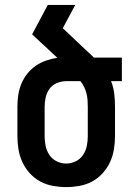

<svg xmlns="http://www.w3.org/2000/svg" viewBox="-20 -755 540 783"><path d="M250 8Q223 8 195.5 3Q168 -2 144 -15Q120 -28 101.5 -48.5Q83 -69 71.5 -93.5Q60 -118 55.5 -145.5Q51 -173 51 -200V-320Q51 -344 54.5 -367.5Q58 -391 67 -413Q76 -435 91 -454Q106 -473 125.5 -486.5Q145 -500 168 -508Q191 -516 214 -519L111 -615L175 -735H287L236 -640L326 -555Q336 -546 345 -537.5Q354 -529 363 -520H477V-424H433Q443 -399 446 -372.5Q449 -346 449 -320V-200Q449 -173 444.5 -145.5Q440 -118 428.5 -93.5Q417 -69 398.5 -48.5Q380 -28 356 -15Q332 -2 304.5 3Q277 8 250 8ZM250 -88Q270 -88 288.5 -97Q307 -106 318.5 -123Q330 -140 334 -160Q338 -180 338 -200V-320Q338 -334 337 -347.5Q336 -361 332.5 -374.5Q329 -388 323 -400.5Q317 -413 308 -424H250Q231 -424 212.5 -416.5Q194 -409 182.5 -393.5Q171 -378 166.5 -358.5Q162 -339 162 -320V-200Q162 -180 166 -160Q170 -140 181.5 -123Q193 -106 211.5 -97Q230 -88 250 -88Z"/></svg>

Font: Iosevka
Style: Bold
Weight: 700
Monospace: yes
Designer: Belleve Invis
Foundry: Belleve Invis
Version: Version 32.5.0; ttfautohint (v1.8.4)